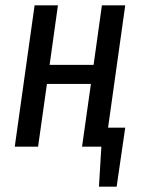

<svg xmlns="http://www.w3.org/2000/svg" viewBox="-20 -547 534 716"><path d="M383 -71H447L415 149H349L358 0H286L319 -234H155L122 0H35L109 -527H196L165 -305H329L360 -527H447Z"/></svg>

Font: Fira Sans Compressed
Style: Italic
Weight: 400
Width: 1
Italic angle: -8°
Designer: bBox Type GmbH & Carrois Corporate GbR & Edenspiekermann AG
Foundry: bBox Type GmbH & Carrois Corporate GbR & Edenspiekermann AG
Version: Version 4.301